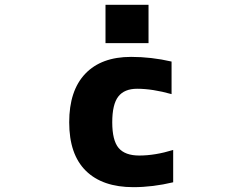

<svg xmlns="http://www.w3.org/2000/svg" viewBox="-20 -774 1040 806"><path d="M422.9 -592.8V-753.9H603.5V-592.8ZM530.3 -535.2Q615.2 -535.2 700.2 -515.6V-378.9Q620.1 -401.4 555.7 -401.4Q502 -401.4 476.6 -368.7Q451.2 -335.9 451.2 -260.7Q451.2 -184.6 478 -152.8Q504.9 -121.1 564.5 -121.1Q630.9 -121.1 707 -144.5V-8.8Q621.1 11.7 540 11.7Q410.2 11.7 340.3 -57.1Q270.5 -126 270.5 -260.7Q270.5 -393.6 337.9 -464.4Q405.3 -535.2 530.3 -535.2Z"/></svg>

Font: GenEi Gothic M Heavy
Style: Regular
Weight: 800
Designer: o_tamon (Modified); [Source Han Sans]
Ryoko NISHIZUKA  (kana & ideographs); Paul D. Hunt (Latin, Greek & Cyrillic); Wenl
Version: Version 1.1a;Original Version 1.004